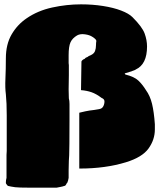

<svg xmlns="http://www.w3.org/2000/svg" viewBox="-20 -767 755 884"><path d="M345 9V-248Q361 -252 373 -254.5Q385 -257 392 -258Q400 -259 411.5 -260.5Q423 -262 438 -265Q450 -267 455.5 -277.5Q461 -288 461 -300Q461 -311 448 -316Q423 -335 401 -342.5Q379 -350 353 -352L355 -484Q356 -488 363 -493Q365 -494 368.5 -495.5Q372 -497 373 -500Q375 -501 377.5 -502.5Q380 -504 384 -505Q384 -508 388 -508Q389 -509 390.5 -509.5Q392 -510 393 -511Q395 -512 396 -512Q397 -512 398 -513Q413 -520 417.5 -532Q422 -544 422 -560Q422 -570 423.5 -577.5Q425 -585 406 -597Q393 -606 371 -609Q349 -612 335 -604Q313 -591 304.5 -572Q296 -553 296 -513V-488Q296 -482 296 -476.5Q296 -471 297 -467V-421L296 -355L297 -314Q300 -304 300 -288V-217Q300 -144 299.5 -106Q299 -68 298.5 -52Q298 -36 297 -27Q296 -3 296 17Q296 37 296 52Q295 58 293.5 64Q292 70 290 74Q289 75 287.5 76.5Q286 78 284 83Q281 89 276 89Q268 92 259 93.5Q250 95 241 97H113Q89 97 74 96.5Q59 96 50 95Q40 94 31 92Q22 90 17 89Q16 87 15 87.5Q14 88 12 84Q11 82 9 80Q7 78 7 74Q7 62 10 52V-28Q10 -43 10 -54Q10 -65 11 -72V-236Q11 -265 10 -289Q9 -313 7 -333Q3 -362 5 -406Q7 -450 7 -498Q7 -563 33.5 -608.5Q60 -654 103 -683Q154 -718 220.5 -732.5Q287 -747 353 -747Q406 -747 454 -739.5Q502 -732 537.5 -718.5Q573 -705 590 -688Q635 -643 646 -612.5Q657 -582 657 -553Q657 -471 605 -447Q604 -446 602 -445Q600 -444 597 -443Q594 -442 590 -440.5Q586 -439 587 -439L554 -429L557 -424Q598 -414 617 -396Q636 -378 652 -352Q671 -326 680 -289Q689 -252 693 -195V-171Q693 -124 664 -83.5Q635 -43 560 -20Q465 9 348 9Z"/></svg>

Font: Sigmar
Style: Regular
Weight: 400
Designer: Vernon Adams
Foundry: Vernon Adams
Version: Version 1.000; ttfautohint (v1.8.4.7-5d5b);gftools[0.9.24]